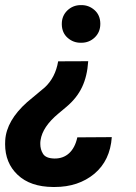

<svg xmlns="http://www.w3.org/2000/svg" viewBox="-36 -559 543 767"><path d="M364.7 -465.8C364.3 -487.8 356.4 -505.9 341.3 -519C326.2 -532.2 309.1 -538.6 289.6 -538.6C288.6 -538.6 287.6 -538.6 286.6 -538.6C265.6 -538.6 247.6 -531.2 232.9 -517.1C218.3 -502.9 210.9 -484.9 210.9 -463.9C210.9 -462.9 210.9 -461.9 210.9 -460.9C211.4 -439 219.2 -420.9 234.4 -407.7C249.5 -394.5 266.6 -388.2 286.1 -388.2C287.1 -388.2 288.1 -388.2 289.1 -388.2C310.1 -388.2 328.1 -395.5 342.8 -409.7C357.4 -423.8 364.7 -441.9 364.7 -462.9C364.7 -463.9 364.7 -464.8 364.7 -465.8ZM196.3 -314C189 -270.5 170.9 -235.8 143.1 -210L72.3 -150.9C17.6 -102.1 -11.7 -51.3 -15.1 1C-15.6 6.3 -15.6 11.7 -15.6 16.6C-15.6 66.9 1 107.9 34.7 139.6C68.4 171.4 115.2 187.5 175.8 188C178.2 188 180.2 188 182.6 188C245.6 188 298.3 170.4 340.8 135.3C383.3 99.6 406.2 50.8 410.6 -11.2L272.9 -10.3C260.7 46.4 227.1 74.2 183.6 74.2C182.6 74.2 181.6 74.2 180.7 74.2C158.2 73.7 143.1 67.4 135.7 55.2C128.4 43.5 125 30.3 125 16.1C125 11.2 125 6.3 126 1C131.3 -34.7 154.8 -69.8 196.3 -104.5L229.5 -132.3C285.6 -179.7 311 -234.9 316.4 -314.5Z"/></svg>

Font: Roboto
Style: Bold Italic
Weight: 700
Italic angle: -12°
Designer: Google
Version: Version 2.137; 2017